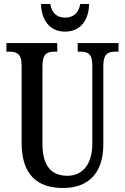

<svg xmlns="http://www.w3.org/2000/svg" viewBox="-20 -929 624 959"><path d="M305 -771C386 -771 424 -834 425 -909H381C372 -861 344 -841 305 -841C267 -841 239 -861 231 -909H185C186 -834 225 -771 305 -771ZM295 10C430 10 496 -74 496 -207V-600C496 -662 522 -671 558 -671H572V-714H368V-671H380C417 -671 441 -662 441 -604V-209C441 -117 398 -51 317 -51C242 -51 192 -94 192 -210V-600C192 -662 217 -671 254 -671H266V-714H12V-671H26C61 -671 88 -662 88 -604V-216C88 -53 169 10 295 10Z"/></svg>

Font: Noto Serif Georgian ExtraCondensed Medium
Style: Regular
Weight: 500
Width: 2
Designer: Monotype Design Team, Akaki Razmadze
Foundry: Google LLC
Version: Version 2.003